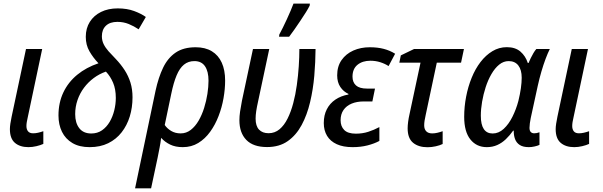

<svg xmlns="http://www.w3.org/2000/svg" viewBox="-20 -811 3363 1071"><path d="M138.7 9.8Q91.3 9.8 63.2 -14.2Q35.2 -38.1 35.2 -90.8Q35.2 -103.5 37.8 -121.3Q40.5 -139.2 44.9 -160.2L125 -537.6H215.3L134.3 -154.3Q131.3 -142.1 129.4 -130.1Q127.4 -118.2 127.4 -107.9Q127.4 -89.4 136.5 -78.4Q145.5 -67.4 165 -67.4Q178.2 -67.4 192.1 -70.6Q206.1 -73.7 221.7 -79.1V-8.3Q206.1 -1 183.1 4.4Q160.2 9.8 138.7 9.8Z M480 9.8Q422.4 9.8 383.8 -13.2Q345.2 -36.1 325.7 -75.9Q306.2 -115.7 306.2 -167Q306.2 -237.8 333.3 -295.2Q360.4 -352.5 410.6 -393.8Q460.9 -435.1 529.3 -458Q499 -489.7 478.8 -525.1Q458.5 -560.5 458.5 -605.5Q458.5 -653.3 481 -689Q503.4 -724.6 543.5 -744.4Q583.5 -764.2 636.7 -764.2Q688.5 -764.2 728 -749.5Q767.6 -734.9 793.5 -716.3L753.4 -647.5Q727.5 -665 698.2 -677Q668.9 -689 634.8 -689Q593.3 -689 570.8 -667.5Q548.3 -646 548.3 -608.9Q548.3 -585 558.1 -564.9Q567.9 -544.9 585.4 -525.1Q603 -505.4 625.5 -482.4Q654.3 -452.1 675.3 -419.7Q696.3 -387.2 707.8 -350.1Q719.2 -313 719.2 -268.1Q719.2 -211.4 703.9 -161.4Q688.5 -111.3 658.4 -72.8Q628.4 -34.2 583.7 -12.2Q539.1 9.8 480 9.8ZM489.3 -66.4Q523.4 -66.4 549.1 -84.2Q574.7 -102.1 591.8 -131.3Q608.9 -160.6 617.4 -195.6Q626 -230.5 626 -264.6Q626 -314 610.8 -349.6Q595.7 -385.3 570.8 -411.6Q534.2 -398.9 502.9 -375.7Q471.7 -352.5 448.5 -321.5Q425.3 -290.5 412.4 -252.9Q399.4 -215.3 399.4 -174.3Q399.4 -125 422.4 -95.7Q445.3 -66.4 489.3 -66.4Z M733.4 239.7 847.7 -305.2Q863.8 -379.4 889.9 -433.6Q916 -487.8 959.7 -517.6Q1003.4 -547.4 1071.3 -547.4Q1125 -547.4 1161.6 -525.1Q1198.2 -502.9 1217 -461.4Q1235.8 -419.9 1235.8 -361.3Q1235.8 -314.5 1226.8 -263.2Q1217.8 -211.9 1199.2 -163.6Q1180.7 -115.2 1152.3 -75.9Q1124 -36.6 1085.9 -13.4Q1047.9 9.8 999.5 9.8Q958.5 9.8 929 -4.6Q899.4 -19 878.9 -42Q875.5 -14.6 870.4 12Q865.2 38.6 859.4 67.9L822.8 239.7ZM987.8 -66.9Q1019 -66.9 1044.2 -86.4Q1069.3 -106 1087.9 -137.9Q1106.4 -169.9 1118.7 -209Q1130.9 -248 1137 -287.6Q1143.1 -327.1 1143.1 -360.8Q1143.1 -412.6 1123.5 -441.4Q1104 -470.2 1064.5 -470.2Q1030.3 -470.2 1006.1 -450.4Q981.9 -430.7 965.1 -390.4Q948.2 -350.1 935.5 -288.6L898.9 -113.8Q912.1 -94.2 934.8 -80.6Q957.5 -66.9 987.8 -66.9Z M1469.7 9.3Q1392.6 9.3 1354 -30.5Q1315.4 -70.3 1315.4 -140.6Q1315.4 -162.1 1319.1 -188.2Q1322.8 -214.4 1329.6 -249L1391.1 -537.6H1481.9L1419.4 -244.1Q1412.6 -213.9 1409.2 -190.9Q1405.8 -168 1405.8 -149.4Q1405.8 -107.9 1425 -87.9Q1444.3 -67.9 1478 -67.9Q1512.7 -67.9 1539.1 -89.8Q1565.4 -111.8 1584.2 -149.7Q1603 -187.5 1615.7 -235.4Q1628.4 -283.2 1635.7 -336.2Q1643.1 -389.2 1646.5 -440.9Q1649.9 -492.7 1649.9 -537.6H1740.2Q1739.7 -465.3 1733.2 -388.7Q1726.6 -312 1709.7 -241Q1692.9 -169.9 1662.6 -113.5Q1632.3 -57.1 1585.2 -23.9Q1538.1 9.3 1469.7 9.3ZM1536.6 -606 1538.1 -618.7Q1546.9 -634.8 1557.9 -657Q1568.8 -679.2 1580.1 -703.6Q1591.3 -728 1601.1 -751Q1610.8 -773.9 1617.2 -791H1708.5L1707.5 -779.8Q1700.2 -764.6 1686.3 -742.4Q1672.4 -720.2 1655.5 -695.1Q1638.7 -669.9 1622.3 -646.5Q1606 -623 1592.8 -606Z M1946.8 9.8Q1894.5 9.8 1858.6 -6.6Q1822.8 -22.9 1804.4 -53.2Q1786.1 -83.5 1786.1 -124.5Q1786.1 -168.5 1803 -201.4Q1819.8 -234.4 1850.8 -255.4Q1881.8 -276.4 1923.3 -283.7L1923.8 -287.1Q1896 -299.8 1878.4 -325.9Q1860.8 -352.1 1860.8 -390.6Q1860.8 -440.9 1885.3 -475.8Q1909.7 -510.7 1950.9 -529.1Q1992.2 -547.4 2042.5 -547.4Q2086.4 -547.4 2120.8 -538.3Q2155.3 -529.3 2184.1 -511.2L2147.5 -442.4Q2127.4 -455.6 2101.3 -463.9Q2075.2 -472.2 2045.9 -472.2Q2002 -472.2 1974.1 -449.5Q1946.3 -426.8 1946.3 -383.3Q1946.3 -352.1 1965.8 -334.5Q1985.4 -316.9 2026.9 -316.9H2071.8L2057.1 -245.1H2008.8Q1970.2 -245.1 1941.2 -232.9Q1912.1 -220.7 1896 -197.3Q1879.9 -173.8 1879.9 -140.1Q1879.9 -106.4 1900.1 -85.9Q1920.4 -65.4 1964.8 -65.4Q2002 -65.4 2033.9 -75.7Q2065.9 -85.9 2096.2 -102.1V-24.9Q2068.4 -9.8 2030.3 0Q1992.2 9.8 1946.8 9.8Z M2364.7 10.3Q2314.5 10.3 2284.2 -14.6Q2253.9 -39.6 2253.9 -95.2Q2253.9 -110.8 2256.6 -131.6Q2259.3 -152.3 2264.6 -175.3L2325.7 -461.4H2207.5L2215.8 -502L2289.6 -537.6H2567.9L2551.8 -461.4H2416.5L2354.5 -169.4Q2350.6 -152.3 2348.4 -138.4Q2346.2 -124.5 2346.2 -111.8Q2346.2 -90.8 2357.4 -78.9Q2368.7 -66.9 2390.6 -66.9Q2404.8 -66.9 2419.4 -70.3Q2434.1 -73.7 2449.2 -79.1V-7.8Q2433.6 0 2410.4 5.1Q2387.2 10.3 2364.7 10.3Z M2695.3 9.8Q2638.2 9.8 2603.8 -33.2Q2569.3 -76.2 2569.3 -159.2Q2569.3 -215.8 2580.1 -271.7Q2590.8 -327.6 2611.1 -377.4Q2631.3 -427.2 2660.6 -465.3Q2689.9 -503.4 2726.8 -525.6Q2763.7 -547.9 2807.1 -547.9Q2854.5 -547.9 2883.1 -523.2Q2911.6 -498.5 2924.3 -459.5H2928.2Q2933.6 -472.7 2940.7 -487.1Q2947.8 -501.5 2955.6 -514.9Q2963.4 -528.3 2971.7 -537.6H3046.9Q3035.6 -515.1 3023.4 -482.7Q3011.2 -450.2 3000 -411.9Q2988.8 -373.5 2979.5 -331.5L2940.4 -151.9Q2937.5 -136.7 2935.5 -122.8Q2933.6 -108.9 2933.6 -98.1Q2933.6 -82 2940.7 -74.7Q2947.8 -67.4 2960 -67.4Q2966.3 -67.4 2974.1 -68.8Q2981.9 -70.3 2989.3 -73.2V-2.9Q2979.5 2 2962.4 5.9Q2945.3 9.8 2930.2 9.8Q2897.9 9.8 2879.4 -2.2Q2860.8 -14.2 2853 -35.2Q2845.2 -56.2 2845.7 -82H2842.3Q2823.2 -55.2 2801.5 -34.4Q2779.8 -13.7 2753.7 -2Q2727.5 9.8 2695.3 9.8ZM2728 -66.4Q2761.7 -66.4 2789.8 -92.3Q2817.9 -118.2 2838.6 -159.9Q2859.4 -201.7 2871.6 -248Q2880.9 -286.1 2885.5 -318.6Q2890.1 -351.1 2890.1 -377.4Q2890.1 -421.4 2871.3 -445.8Q2852.5 -470.2 2817.4 -470.2Q2788.6 -470.2 2764.4 -450.4Q2740.2 -430.7 2721.2 -397.7Q2702.1 -364.7 2689.2 -325Q2676.3 -285.2 2669.2 -243.7Q2662.1 -202.1 2662.1 -165.5Q2662.1 -115.7 2678.7 -91.1Q2695.3 -66.4 2728 -66.4Z M3183.1 9.8Q3135.7 9.8 3107.7 -14.2Q3079.6 -38.1 3079.6 -90.8Q3079.6 -103.5 3082.3 -121.3Q3085 -139.2 3089.4 -160.2L3169.4 -537.6H3259.8L3178.7 -154.3Q3175.8 -142.1 3173.8 -130.1Q3171.9 -118.2 3171.9 -107.9Q3171.9 -89.4 3180.9 -78.4Q3189.9 -67.4 3209.5 -67.4Q3222.7 -67.4 3236.6 -70.6Q3250.5 -73.7 3266.1 -79.1V-8.3Q3250.5 -1 3227.5 4.4Q3204.6 9.8 3183.1 9.8Z"/></svg>

Font: Open Sans SemiCondensed Medium
Style: Italic
Weight: 500
Width: 4
Italic angle: -12°
Designer: Monotype Design Team
Foundry: Monotype Imaging Inc.
Version: Version 3.000